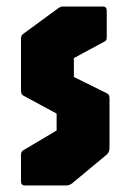

<svg xmlns="http://www.w3.org/2000/svg" viewBox="-20 -570 401 590"><path d="M57 0Q44.5 0 44.5 -12.5V-93.5Q44.5 -105 52 -108.5L154 -169V-221L52 -276Q44.5 -280.5 44.5 -291.5V-451Q44.5 -456.5 46.2 -460Q48 -463.5 51.5 -466L158 -544Q163.5 -548 167 -549Q170.5 -550 174 -550H295.5Q308 -550 308 -537.5V-459Q308 -450.5 306.8 -447.5Q305.5 -444.5 301.5 -442.5L207 -391.5V-333.5L308 -283.5Q316.5 -280 316.5 -268.5V-115Q316.5 -102.5 308 -95L201.5 -6.5Q193.5 0 181.5 0Z"/></svg>

Font: Jaro
Style: Regular
Weight: 400
Designer: Agyei Archer, Celine Hurka, Mirko Velimirović
Version: Version 1.000